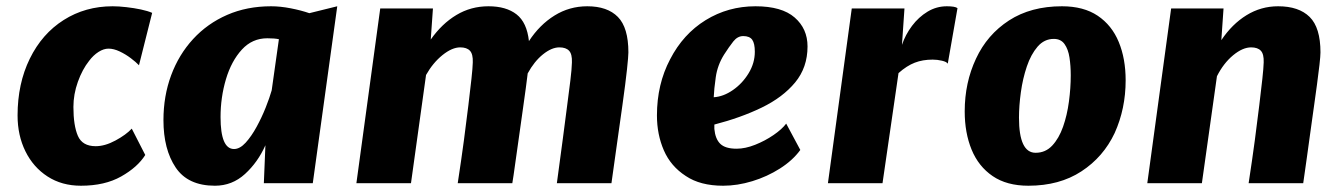

<svg xmlns="http://www.w3.org/2000/svg" viewBox="-20 -584 4284 612"><path d="M238 8Q177 8 131.5 -21.5Q86 -51 61 -101.8Q36 -152.5 36 -216Q36 -317.5 75 -397Q114 -476.5 183 -520.2Q252 -564 339 -564Q358.5 -564 382.8 -561.2Q407 -558.5 429.2 -553.8Q451.5 -549 465 -543L423 -376Q413.5 -386 397 -398.5Q380.5 -411 361.5 -420Q342.5 -429 326 -429Q310.5 -429 294 -418.5Q277.5 -408 264 -390Q242.5 -363 228.2 -323.2Q214 -283.5 214 -243Q214 -184 228.2 -151Q242.5 -118 285 -118Q314.5 -118 348.2 -136.2Q382 -154.5 400 -174L443 -90Q418.5 -51 366.2 -21.5Q314 8 238 8Z M665 8Q579 8 540 -50Q501 -108 501 -201Q501 -278 525.5 -344Q550 -410 595.5 -459.5Q641 -509 704 -536.5Q767 -564 844 -564Q873.5 -564 906.8 -557.5Q940 -551 966 -542L1055 -564L977 0H821L826 -121Q802 -67 761 -29.5Q720 8 665 8ZM726 -109Q744.5 -109 763 -129.2Q781.5 -149.5 798 -179.8Q814.5 -210 827 -241.5Q839.5 -273 846 -296L869 -459Q855.5 -462 832 -462Q784 -462 751 -426Q717.5 -389.5 700.2 -331.5Q683 -273.5 683 -211Q683 -109 726 -109Z M1116 0 1192 -557H1360L1353 -458Q1388.5 -508.5 1434.8 -536.2Q1481 -564 1537 -564Q1593.5 -564 1626.5 -538.2Q1659.5 -512.5 1666 -453Q1700 -505 1747.5 -534.5Q1795 -564 1852 -564Q1916 -564 1949.5 -530Q1983 -496 1983 -417Q1983 -404.5 1978.5 -362.5Q1974 -320.5 1964 -249Q1955 -187 1946.5 -124.8Q1938 -62.5 1929 0H1755Q1776 -154.5 1788 -249Q1793.5 -290.5 1798 -327.2Q1802.5 -364 1803 -385Q1804 -411.5 1794 -422.2Q1784 -433 1763 -433Q1738.5 -433 1710.8 -410.8Q1683 -388.5 1662 -350Q1661.5 -346.5 1660 -334.2Q1658.5 -322 1656 -303Q1652 -275 1646.8 -236.8Q1641.5 -198.5 1635.8 -158.5Q1630 -118.5 1625.2 -83.5Q1620.5 -48.5 1617 -25.5Q1613.5 -2.5 1613 0H1439Q1450.5 -75 1458.8 -137.2Q1467 -199.5 1473 -249Q1479 -299.5 1482.8 -333.2Q1486.5 -367 1487 -385Q1488 -411.5 1478 -422.2Q1468 -433 1447 -433Q1421 -433 1390.5 -408.5Q1360 -384 1338 -345L1290 0Z M2285 8Q2212 8 2166 -23Q2118 -54 2096 -104.8Q2074 -155.5 2074 -216Q2074 -315.5 2116 -395Q2157.5 -475.5 2229.2 -519.8Q2301 -564 2388 -564Q2472 -564 2513 -528.2Q2554 -492.5 2554 -436Q2554 -369 2514.5 -321.2Q2475 -273.5 2407.8 -241Q2340.5 -208.5 2257 -187V-173Q2260 -141 2276 -125.5Q2292 -110 2328 -110Q2355.5 -110 2387 -122.5Q2418.5 -135 2445.5 -153.5Q2472.5 -172 2486 -190L2531 -106Q2506.5 -72.5 2466 -46.8Q2425.5 -21 2378 -6.5Q2330.5 8 2285 8ZM2255 -274Q2286 -276 2316.2 -297Q2346.5 -318 2366.2 -350.5Q2386 -383 2386 -419Q2386 -445.5 2377.8 -457.2Q2369.5 -469 2349 -469Q2331 -469 2317.5 -452Q2304 -435 2288 -410Q2267 -376.5 2261.5 -338Q2256 -299.5 2255 -274Z M2619 0 2695 -557H2863L2855 -441Q2866 -473.5 2887 -501.5Q2908 -529.5 2936.5 -546.8Q2965 -564 2998 -564Q3024.5 -564 3032 -558L3001 -381Q2997.5 -387 2982.5 -390.5Q2967.5 -394 2953 -394Q2921 -394 2895.8 -384.2Q2870.5 -374.5 2844 -351L2793 0Z M3258 8Q3189 8 3144 -22.8Q3099 -53.5 3077 -107Q3055 -160.5 3055 -229Q3055 -320.5 3091 -397Q3126.5 -473.5 3196.2 -518.8Q3266 -564 3365 -564Q3434 -564 3479 -533.8Q3524 -503.5 3546 -450.2Q3568 -397 3568 -328Q3568 -237.5 3533 -160Q3497 -83.5 3427 -37.8Q3357 8 3258 8ZM3281 -97Q3312.5 -97 3334 -120Q3355.5 -143 3368.5 -180Q3381.5 -217 3387.2 -260.2Q3393 -303.5 3393 -344Q3393 -374 3389 -400.5Q3385 -427 3373.2 -443.5Q3361.5 -460 3339 -460Q3308.5 -460 3287.2 -435.2Q3266 -410.5 3253 -372Q3240 -333.5 3234 -290Q3228 -246.5 3228 -209Q3228 -97 3281 -97Z M3637 0 3713 -557H3880L3873 -456Q3907 -507 3953.2 -535.5Q3999.5 -564 4054 -564Q4120 -564 4154.5 -530Q4189 -496 4189 -417Q4189 -406 4185.8 -377.2Q4182.5 -348.5 4177.8 -313.8Q4173 -279 4169 -250Q4167.5 -240 4163.8 -213Q4160 -186 4155.2 -151.2Q4150.5 -116.5 4145.8 -83Q4141 -49.5 4137.8 -26.5Q4134.5 -3.5 4134 0H3960Q3971.5 -75 3979.8 -137.2Q3988 -199.5 3994 -249Q4000 -299.5 4003.8 -333.2Q4007.5 -367 4008 -385Q4009 -411.5 3999 -422.2Q3989 -433 3968 -433Q3941 -433 3910.5 -407.8Q3880 -382.5 3859 -341L3811 0Z"/></svg>

Font: Merriweather Sans ExtraBold
Style: Italic
Weight: 800
Italic angle: -7.5°
Designer: Eben Sorkin
Foundry: Eben Sorkin
Version: Version 2.001; ttfautohint (v1.8.3)